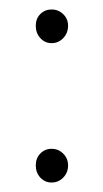

<svg xmlns="http://www.w3.org/2000/svg" viewBox="-20 -381 219 409"><path d="M56.2 -28.8Q56.2 -43.9 65.9 -54Q75.7 -64 89.8 -64Q104.5 -64 114.7 -53.7Q125 -43.5 125 -28.8Q125 -13.2 114.7 -2.7Q104.5 7.8 89.8 7.8Q75.7 7.8 65.9 -2.7Q56.2 -13.2 56.2 -28.8ZM56.2 -326.2Q56.2 -341.3 65.9 -351.1Q75.7 -360.8 89.8 -360.8Q104.5 -360.8 114.7 -350.8Q125 -340.8 125 -326.2Q125 -310.5 114.7 -299.8Q104.5 -289.1 89.8 -289.1Q75.7 -289.1 65.9 -299.8Q56.2 -310.5 56.2 -326.2Z"/></svg>

Font: Montserrat Ultra Light
Style: Regular
Weight: 200
Designer: Julieta Ulanovsky
Foundry: Julieta Ulanovsky
Version: Version 3.001;PS 003.001;hotconv 1.0.70;makeotf.lib2.5.58329